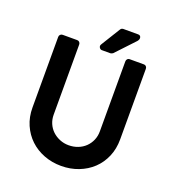

<svg xmlns="http://www.w3.org/2000/svg" viewBox="-155 -1002 1042 1134"><g transform="rotate(20 366.0 -435.0)"><path d="M356 -122Q387 -122 414 -132.5Q441 -143 460.5 -162Q480 -181 491 -206.5Q502 -232 502 -262V-702Q502 -711 507.5 -717Q513 -723 521 -723H612Q620 -723 625.5 -717Q631 -711 631 -702V-259Q631 -199 610 -150Q589 -101 552 -66Q515 -31 464.5 -11.5Q414 8 356 8Q298 8 247.5 -11.5Q197 -31 160 -66Q123 -101 101.5 -150Q80 -199 80 -259V-702Q80 -711 86 -717Q92 -723 101 -723H192Q201 -723 206.5 -717Q212 -711 212 -702V-262Q212 -232 223 -206.5Q234 -181 253.5 -162.5Q273 -144 299.5 -133Q326 -122 356 -122ZM418 -723Q416 -721 410.5 -719Q405 -717 403 -717H349Q339 -717 333 -727Q327 -737 334 -748L408 -868V-867Q410 -873 415.5 -875.5Q421 -878 425 -878H518Q533 -878 536 -865.5Q539 -853 528 -840Z"/></g></svg>

Font: Stadtwerke
Style: Bold
Weight: 700
Designer: Santiago Orozco
Foundry: Typemade
Version: Version 1.003